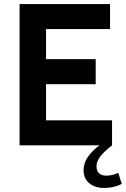

<svg xmlns="http://www.w3.org/2000/svg" viewBox="-20 -720 623 951"><path d="M566 136 583 191Q545 211 496 211Q451 211 422.5 187.8Q394 164.5 394 123Q394 86.5 417 54.8Q440 23 473 0H77V-700H525V-576H208V-427H454V-303H208V-124H535V0Q497.5 28.5 477.8 53.5Q458 78.5 458 104Q458 126.5 470.8 138.2Q483.5 150 506 150Q536.5 150 566 136Z"/></svg>

Font: Cabin
Style: Bold
Weight: 700
Designer: Pablo Impallari
Foundry: Pablo Impallari. http://www.impallari.com Igino Marini. http://www.ikern.com
Version: Version 3.001;hotconv 1.0.109;makeotfexe 2.5.65596